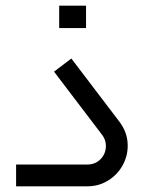

<svg xmlns="http://www.w3.org/2000/svg" viewBox="-20 -655 529 675"><path d="M400.1 -226.7 230.8 -449.3 170 -403.1 339.1 -180.7Q354.2 -160.5 352 -135.7Q349.8 -110.9 331.8 -93.8Q313.8 -76.6 287.1 -76.6H36.6V0H287.1Q328.4 0 361.8 -21.4Q395.3 -42.8 413.3 -77.8Q431.3 -112.8 428.6 -152.6Q426 -192.4 400.1 -226.7ZM282.5 -556.3Q282.5 -580.1 282.5 -595.8Q282.5 -611.6 282.5 -635Q260.5 -635 246.8 -635Q233 -635 218.2 -635Q206.5 -635 188.1 -635Q188.1 -611.6 188.1 -595.8Q188.1 -580.1 188.1 -556.3Q188.1 -556.3 205.6 -556.3Q223.2 -556.3 251.9 -556.3Q251.9 -556.3 282.5 -556.3Z"/></svg>

Font: Arad-VF Thin Dots1
Style: Regular
Weight: 100
Designer: Mohammad Darvishi
Version: Version 1.000;August 30, 2024;FontCreator 15.0.0.2992 64-bit